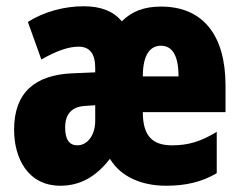

<svg xmlns="http://www.w3.org/2000/svg" viewBox="-20 -583 768 613"><path d="M494 -562C439 -562 400 -546 369 -515C342 -547 303 -563 247 -563C186 -563 121 -546 69 -513L112 -393C161 -421 199 -434 231 -434C267 -434 284 -411 284 -366V-352L212 -349C91 -344 25 -287 25 -169C25 -79 68 10 173 10C236 10 287 -19 331 -76C367 -16 436 10 510 10C574 10 624 -2 672 -30V-162C621 -131 581 -119 529 -119C465 -119 436 -151 436 -225H700V-310C700 -472 627 -562 494 -562ZM494 -437C528 -437 550 -409 550 -339H436C436 -411 461 -437 494 -437ZM254 -245 284 -247V-198C284 -151 259 -119 227 -119C201 -119 188 -138 188 -176C188 -220 210 -243 254 -245Z"/></svg>

Font: Noto Sans Bengali ExtraCondensed Black
Style: Regular
Weight: 900
Width: 2
Designer: Joana Ranito - Universal Thirst; Jelle Bosma - Monotype Design Team
Foundry: Universal Thirst ehf.
Version: Version 3.000